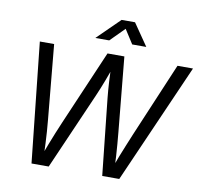

<svg xmlns="http://www.w3.org/2000/svg" viewBox="-97 -1045 1215 1149"><g transform="rotate(10 510.5 -470.0)"><path d="M168 0 90.3 -727.5H177.2L219.7 -275.4Q223.1 -239.7 225.6 -204.3Q228 -168.9 229.7 -133.1Q231.4 -97.2 232.4 -61H221.7Q235.4 -97.2 249 -133.1Q262.7 -168.9 277.3 -204.3Q292 -239.7 307.1 -275.4L501.5 -727.5H604L647.5 -275.4Q650.9 -239.7 653.8 -204.3Q656.7 -168.9 658.9 -133.1Q661.1 -97.2 662.6 -61H650.4Q663.6 -97.2 677.5 -133.1Q691.4 -168.9 706.1 -204.3Q720.7 -239.7 735.4 -275.4L926.8 -727.5H1021L701.2 0H597.7L547.9 -466.8Q543 -515.1 540.3 -564.7Q537.6 -614.3 535.6 -668H554.7Q535.6 -615.2 516.8 -565.7Q498 -516.1 476.6 -466.8L272.5 0ZM498 -806.2H414.6V-807.1L549.8 -939.9H631.3L722.7 -807.1V-806.2H637.7L583 -891.6Z"/></g></svg>

Font: Inter 28pt
Style: Italic
Weight: 400
Italic angle: -9.3988°
Designer: Rasmus Andersson
Foundry: rsms
Version: Version 4.001;git-66647c0bb